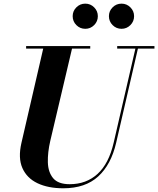

<svg xmlns="http://www.w3.org/2000/svg" viewBox="-20 -998 851 1033"><path d="M566 -910.9Q566 -938.6 585.9 -958.5Q605.8 -978.4 633.9 -978.4Q661.6 -978.4 681.5 -958.5Q701.4 -938.6 701.4 -910.9Q701.4 -882.8 681.5 -862.9Q661.6 -843 633.9 -843Q605.8 -843 585.9 -862.9Q566 -882.8 566 -910.9ZM371 -910.9Q371 -938.6 390.9 -958.5Q410.8 -978.4 438.9 -978.4Q466.6 -978.4 486.5 -958.5Q506.4 -938.6 506.4 -910.9Q506.4 -882.8 486.5 -862.9Q466.6 -843 438.9 -843Q410.8 -843 390.9 -862.9Q371 -882.8 371 -910.9ZM120.5 -750H465.5V-736.5H367.5L250.5 -240Q236 -177.5 237.5 -124.5Q239 -71.5 266 -39.2Q293 -7 355 -7Q444 -7 504.8 -62.2Q565.5 -117.5 591.5 -230L708.5 -736.5H610.5V-750H811V-736.5H722L605 -230Q578 -112.5 508.5 -48.8Q439 15 320.5 15Q239 15 181.8 -12.2Q124.5 -39.5 100.5 -93.8Q76.5 -148 95.5 -230L212.5 -736.5H120.5Z"/></svg>

Font: Bodoni* 16pt
Style: Bold Italic
Weight: 700
Italic angle: -13°
Version: Version 2.3